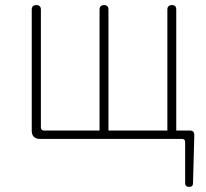

<svg xmlns="http://www.w3.org/2000/svg" viewBox="-20 -547 813 756"><path d="M105 -263V-31C105 -12 117 0 136 0H407H696C705 0 709 4 709 13V174C709 184 715 189 725 189C735 189 740 184 740 174L745 -13V-16C745 -27 739 -33 728 -33H674V-510C674 -521 668 -527 657 -527C646 -527 639 -521 639 -510V-33H407V-510C407 -521 401 -527 390 -527C379 -527 372 -521 372 -510V-33H154C145 -33 141 -37 141 -46V-509C141 -521 135 -527 123 -527C111 -527 105 -521 105 -509Z"/></svg>

Font: GenSenRounded2 TW EL
Style: Regular
Weight: 250
Version: Version 2.100;PS 2.1;hotconv 16.6.51;makeotf.lib2.5.65220 DE